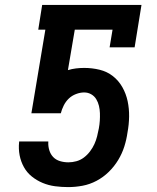

<svg xmlns="http://www.w3.org/2000/svg" viewBox="-20 -755 640 783"><path d="M258 8Q231 8 204.5 4.5Q178 1 154 -9Q130 -19 110 -35Q90 -51 77.5 -73.5Q65 -96 60 -122Q55 -148 58 -176V-178H177V-176Q176 -159 181 -142.5Q186 -126 197 -114.5Q208 -103 224.5 -98Q241 -93 259 -93Q275 -93 291.5 -97.5Q308 -102 322 -112.5Q336 -123 347 -137.5Q358 -152 365 -167.5Q372 -183 376 -199Q380 -215 383 -231Q386 -247 387 -262.5Q388 -278 387.5 -293.5Q387 -309 383.5 -323.5Q380 -338 372.5 -350.5Q365 -363 352 -370.5Q339 -378 323 -378Q307 -378 290 -371.5Q273 -365 260.5 -353Q248 -341 240 -325Q232 -309 228 -293H108L165 -634H136L152 -735H557L529 -562H427L439 -634H285L257 -469Q273 -474 290 -476Q307 -478 323 -478Q356 -478 386.5 -470.5Q417 -463 440.5 -444.5Q464 -426 479 -399.5Q494 -373 500.5 -342.5Q507 -312 506.5 -279.5Q506 -247 500 -215Q496 -186 487 -157.5Q478 -129 462 -102.5Q446 -76 423.5 -54Q401 -32 373.5 -17.5Q346 -3 316.5 2.5Q287 8 258 8Z"/></svg>

Font: Iosevka Etoile
Style: Bold Italic
Weight: 700
Italic angle: -9°
Designer: Belleve Invis
Foundry: Belleve Invis
Version: Version 28.1.0; ttfautohint (v1.8.4)